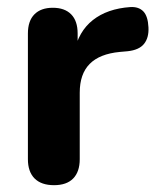

<svg xmlns="http://www.w3.org/2000/svg" viewBox="-20 -521 448 549"><path d="M134.5 8.5Q98.2 8.5 79 -10.6Q59.8 -29.8 59.8 -65.8V-425.2Q59.8 -461.2 78.4 -480Q97 -498.8 131 -498.8Q165 -498.8 183.5 -480Q202 -461.2 202 -425.2V-371H192Q204.2 -431 245.5 -463.6Q286.8 -496.2 352.5 -500.8Q376.5 -502.2 389.8 -488.5Q403 -474.8 404.5 -442.8Q406 -413.2 391.9 -395.6Q377.8 -378 345 -374.5L322.5 -372.5Q264.8 -367 236.4 -338.2Q208 -309.5 208 -256V-65.8Q208 -29.8 189.2 -10.6Q170.5 8.5 134.5 8.5Z"/></svg>

Font: Nunito ExtraLight
Style: Regular
Weight: 200
Designer: Vernon Adams
Foundry: Vernon Adams
Version: Version 3.602;April 4, 2023;FontCreator 14.0.0.2856 64-bit